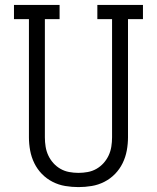

<svg xmlns="http://www.w3.org/2000/svg" viewBox="-20 -755 640 783"><path d="M300 8Q273 8 246 3.5Q219 -1 194.5 -13.5Q170 -26 151 -45.5Q132 -65 120 -89.5Q108 -114 103 -141Q98 -168 98 -195V-677H37V-735H223V-677H163V-195Q163 -176 166 -157Q169 -138 177 -121Q185 -104 197.5 -90Q210 -76 226.5 -66.5Q243 -57 262 -53.5Q281 -50 300 -50Q319 -50 338 -53.5Q357 -57 373.5 -66.5Q390 -76 402.5 -90Q415 -104 423 -121Q431 -138 434 -157Q437 -176 437 -195V-677H377V-735H563V-677H502V-195Q502 -168 497 -141Q492 -114 480 -89.5Q468 -65 449 -45.5Q430 -26 405.5 -13.5Q381 -1 354 3.5Q327 8 300 8Z"/></svg>

Font: Iosevka Slab Light Extended
Style: Regular
Weight: 300
Width: 7
Monospace: yes
Designer: Belleve Invis
Foundry: Belleve Invis
Version: Version 11.1.0; ttfautohint (v1.8.3)